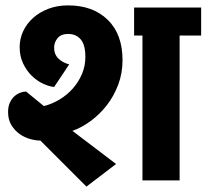

<svg xmlns="http://www.w3.org/2000/svg" viewBox="-20 -670 767 713"><path d="M509 -538H478V-642H727V-538H647V0H509ZM233 -650Q325 -650 380 -596.5Q435 -543 435 -447Q435 -398 419 -355.5Q403 -313 376.5 -279Q350 -245 316.5 -220.5Q283 -196 249 -184L411 -61L301 23L130 -148Q112 -148 91 -154Q70 -160 52 -173Q34 -186 22 -206Q10 -226 10 -254Q10 -274 16.5 -288.5Q23 -303 33 -312Q43 -321 54.5 -325.5Q66 -330 77 -330L143 -276Q174 -284 202 -301Q230 -318 251 -342Q272 -366 284.5 -395.5Q297 -425 297 -459Q297 -504 279.5 -524Q262 -544 233 -544Q207 -544 194 -528.5Q181 -513 181 -493Q181 -468 197 -452.5Q213 -437 237 -431L181 -347Q162 -349 139.5 -359.5Q117 -370 98 -388.5Q79 -407 66 -434Q53 -461 53 -495Q53 -526 66 -554Q79 -582 103 -603.5Q127 -625 160 -637.5Q193 -650 233 -650Z"/></svg>

Font: Ek Mukta ExtraBold
Style: Regular
Weight: 800
Designer: Girish Dalvi and Yashodeep Gholap
Foundry: Ek Type
Version: Version 2.538;PS 1.002;hotconv 16.6.51;makeotf.lib2.5.65220;